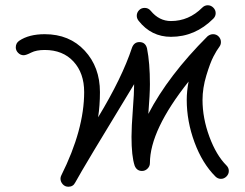

<svg xmlns="http://www.w3.org/2000/svg" viewBox="-20 -680 930 730"><path d="M799 -9Q749 -59 719.5 -139Q690 -219 690 -300Q690 -333 697 -370Q550 -185 550 -60Q550 -48 541 -39Q532 -30 520 -30Q500 -30 492 -50Q480 -86 480 -160Q480 -197 485 -262Q490 -327 490 -360Q298 -45 266 14Q258 30 240 30Q227 30 218.5 20.5Q210 11 210 -1Q210 -7 213 -13Q300 -187 300 -330Q300 -402 259.5 -446Q219 -490 150 -490Q118 -490 98.5 -480Q79 -470 70 -470Q58 -470 49 -479Q40 -488 40 -500Q40 -516 53 -525Q90 -550 150 -550Q244 -550 302 -487.5Q360 -425 360 -330Q360 -279 353 -234Q444 -384 482 -499Q490 -520 510 -520Q533 -520 539 -496Q550 -441 550 -360Q550 -323 544 -247Q620 -393 769 -542Q779 -550 790 -550Q803 -550 811.5 -541Q820 -532 820 -520Q820 -510 814 -502Q804 -489 791.5 -465Q779 -441 764.5 -393Q750 -345 750 -300Q750 -231 776 -160.5Q802 -90 841 -51Q850 -42 850 -30Q850 -18 841 -9Q832 0 820 0Q808 0 799 -9ZM500 -620Q500 -632 508.5 -641Q517 -650 530 -650Q544 -650 553 -639Q585 -600 630 -600Q698 -600 749 -651Q758 -660 770 -660Q782 -660 791 -651Q800 -642 800 -630Q800 -618 791 -609Q722 -540 630 -540Q555 -540 507 -601Q500 -610 500 -620Z"/></svg>

Font: Pecita
Style: Book
Weight: 400
Width: 7
Version: Version 4.3